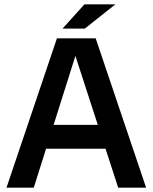

<svg xmlns="http://www.w3.org/2000/svg" viewBox="-20 -867 705 887"><path d="M526 0 302 -690H422L655 0ZM10 0 243 -690H354L136 0ZM148 -180V-290H516V-180ZM269 -735 370 -847H513L372 -735Z"/></svg>

Font: Radio Canada Big Medium
Style: Regular
Weight: 500
Designer: Étienne Aubert Bonn
Foundry: Coppers and Brasses
Version: Version 1.001